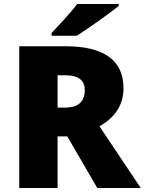

<svg xmlns="http://www.w3.org/2000/svg" viewBox="-20 -947 729 967"><path d="M578 -917V-927H369C336 -882 274 -818 240 -781V-767H367C421 -801 531 -879 578 -917ZM311 -714H77V0H270V-260H319L470 0H689L481 -311C556 -353 602 -416 602 -503C602 -642 505 -714 311 -714ZM308 -568C378 -568 407 -540 407 -494C407 -427 365 -405 306 -405H270V-568Z"/></svg>

Font: Noto Sans Tamil Black
Style: Regular
Weight: 900
Designer: Jelle Bosma - Monotype Design Team
Foundry: Monotype Imaging Inc.
Version: Version 2.004